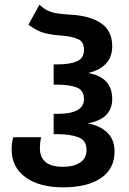

<svg xmlns="http://www.w3.org/2000/svg" viewBox="-20 -793 551 823"><path d="M251 10Q354 10 412.5 -29.5Q471 -69 471 -144Q471 -196 438.5 -226Q406 -256 355 -264Q461 -283 461 -369Q461 -462 358 -480Q461 -505 461 -595Q461 -660 414.5 -692.5Q368 -725 285 -730Q226 -733 199.5 -741.5Q173 -750 149 -773L102 -687Q138 -660 170 -651.5Q202 -643 249 -640Q286 -637 313 -626Q340 -615 340 -580Q340 -543 309.5 -530Q279 -517 226 -517H210V-430H227Q278 -430 309 -418Q340 -406 340 -368Q340 -305 226 -305H210V-218H227Q279 -218 315 -205Q351 -192 351 -151Q351 -114 323 -96Q295 -78 250 -78Q151 -78 151 -158Q151 -182 156 -205H37Q30 -182 30 -152Q30 -76 89.5 -33Q149 10 251 10Z"/></svg>

Font: Noto Sans Georgian Condensed Semi
Style: Regular
Weight: 600
Width: 3
Designer: Monotype Design Team
Foundry: Monotype Imaging Inc.
Version: Version 1.901